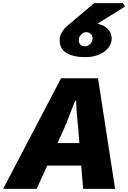

<svg xmlns="http://www.w3.org/2000/svg" viewBox="-77 -1216 825 1236"><path d="M316 -712H554L664 0H458L446 -150H227L159 0H-57ZM307 -958Q307 -1008 361 -1054L530 -1196H714L728 -1174L550 -1063Q592 -1055 617 -1030Q642 -1005 642 -968Q642 -935 620 -907.5Q598 -880 559 -864Q520 -848 470 -848Q397 -848 352 -874.5Q307 -901 307 -958ZM519 -969Q519 -987 507 -998Q495 -1009 478 -1009Q459 -1009 444.5 -993Q430 -977 430 -957Q430 -940 441 -929Q452 -918 469 -918Q489 -918 504 -933.5Q519 -949 519 -969ZM434 -295 428 -371 423 -426Q418 -476 416 -504.5Q414 -533 413 -568H407L377 -492Q346 -409 328 -371L293 -295Z"/></svg>

Font: Nebula Sans Black
Style: Regular
Weight: 900
Italic angle: -9°
Designer: Paul D. Hunt for Adobe (as Source Sans)
Foundry: Nebula Entertainment & Broadcasting LLC
Version: Version 1.010